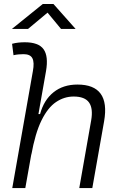

<svg xmlns="http://www.w3.org/2000/svg" viewBox="-20 -958 626 978"><path d="M383.8 0 444.3 -344.2Q455.1 -405.3 433.6 -435.8Q412.1 -466.3 355 -466.3Q307.1 -466.3 265.4 -438.2Q223.6 -410.2 191.4 -344.7Q159.2 -279.3 139.2 -167.5L140.6 -178.2L108.9 0H42.5L147.5 -595.7Q155.8 -640.1 145 -661.1Q134.3 -682.1 100.1 -682.1Q87.4 -682.1 74.5 -680.9Q61.5 -679.7 48.8 -676.8L41.5 -734.9Q57.6 -739.3 73.7 -741Q89.8 -742.7 106 -742.7Q176.8 -742.7 202.1 -707Q227.5 -671.4 214.4 -595.7L175.8 -377H184.1Q203.6 -448.7 252.7 -488Q301.8 -527.3 374.5 -527.3Q543 -527.3 510.3 -340.3L450.2 0ZM40.5 -810.5 197.8 -937.5H252.4L365.2 -810.5H291L222.2 -893.6L122.6 -810.5Z"/></svg>

Font: Cascadia Code Light
Style: Italic
Weight: 300
Italic angle: -10°
Monospace: yes
Designer: Aaron Bell
Foundry: Saja Typeworks
Version: Version 2404.023; ttfautohint (v1.8.4)